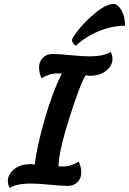

<svg xmlns="http://www.w3.org/2000/svg" viewBox="-20 -936 657 978"><path d="M617 -805Q552 -805 484 -777.5Q416 -750 368 -704Q361 -704 354 -713Q347 -722 347 -732.5Q347 -743 382.5 -787.5Q418 -832 470.5 -874Q523 -916 560 -916Q579 -916 598 -884.5Q617 -853 617 -805ZM381 -113Q394 -86 394 -57Q394 -28 375 -8.5Q356 11 325.5 11Q295 11 234 5Q173 -1 138 -1Q62 -1 30 22Q20 6 20 -14Q20 -48 52 -74Q84 -100 136 -100Q143 -100 157 -98Q167 -185 207 -326Q247 -467 295 -561Q286 -562 271 -562Q231 -562 192 -537Q179 -564 179 -593Q179 -622 198 -641.5Q217 -661 247.5 -661Q278 -661 339 -655Q400 -649 435 -649Q511 -649 543 -672Q553 -656 553 -636Q553 -602 521 -576Q489 -550 437 -550Q430 -550 416 -552Q388 -508 333.5 -335.5Q279 -163 278 -89Q287 -88 302 -88Q342 -88 381 -113Z"/></svg>

Font: Clara
Style: Regular
Weight: 400
Designer: Proyecto DEMO
Foundry: Proyecto DEMO
Version: Version 1.002